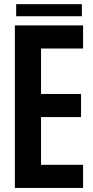

<svg xmlns="http://www.w3.org/2000/svg" viewBox="-20 -925 457 945"><path d="M53.2 0V-800H388.9V-686.2H181.9V-462.5H378.9V-348.8H181.9V-113.8H388.9V0ZM59.6 -904.5H382.9V-845.1H59.6Z"/></svg>

Font: Big Shoulders Text SC Thin
Style: Regular
Weight: 100
Designer: Patric King
Foundry: XO Type Co
Version: Version 2.002